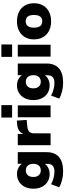

<svg xmlns="http://www.w3.org/2000/svg" viewBox="936 -1714 966 2879"><g transform="rotate(-90 1419.5 -275.0)"><path d="M577 -492V-60Q577 62 504.5 125Q432 188 290 188Q223 188 160 172.5Q97 157 51 129L96 8Q142 32 191.5 45Q241 58 285 58Q344 58 372.5 32.5Q401 7 401 -48V-86Q379 -53 338 -33.5Q297 -14 249 -14Q185 -14 135 -44Q85 -74 57 -129.5Q29 -185 29 -258Q29 -331 57 -387Q85 -443 135 -473.5Q185 -504 249 -504Q298 -504 339 -484Q380 -464 402 -429V-492ZM402 -258Q402 -311 376 -341Q350 -371 303 -371Q257 -371 231 -341.5Q205 -312 205 -258Q205 -206 231.5 -176.5Q258 -147 303 -147Q350 -147 376 -176.5Q402 -206 402 -258Z M1060 -359 963 -349Q905 -343 882 -318Q859 -293 859 -247V0H681V-492H850V-407Q867 -452 906 -475.5Q945 -499 1001 -502L1050 -506Z M1100 0V-492H1278V0ZM1096 -738H1282V-577H1096Z M1906 -492V-60Q1906 62 1833.5 125Q1761 188 1619 188Q1552 188 1489 172.5Q1426 157 1380 129L1425 8Q1471 32 1520.5 45Q1570 58 1614 58Q1673 58 1701.5 32.5Q1730 7 1730 -48V-86Q1708 -53 1667 -33.5Q1626 -14 1578 -14Q1514 -14 1464 -44Q1414 -74 1386 -129.5Q1358 -185 1358 -258Q1358 -331 1386 -387Q1414 -443 1464 -473.5Q1514 -504 1578 -504Q1627 -504 1668 -484Q1709 -464 1731 -429V-492ZM1731 -258Q1731 -311 1705 -341Q1679 -371 1632 -371Q1586 -371 1560 -341.5Q1534 -312 1534 -258Q1534 -206 1560.5 -176.5Q1587 -147 1632 -147Q1679 -147 1705 -176.5Q1731 -206 1731 -258Z M2010 0V-492H2188V0ZM2006 -738H2192V-577H2006Z M2268 -249Q2268 -327 2301.5 -384.5Q2335 -442 2396 -473Q2457 -504 2539 -504Q2621 -504 2682 -473Q2743 -442 2776.5 -384.5Q2810 -327 2810 -249Q2810 -171 2776.5 -113Q2743 -55 2682 -23.5Q2621 8 2539 8Q2458 8 2396.5 -23.5Q2335 -55 2301.5 -113Q2268 -171 2268 -249ZM2634 -249Q2634 -373 2539 -373Q2444 -373 2444 -249Q2444 -125 2539 -125Q2634 -125 2634 -249Z"/></g></svg>

Font: wassup Sans
Style: Black
Weight: 900
Version: Version 2.001